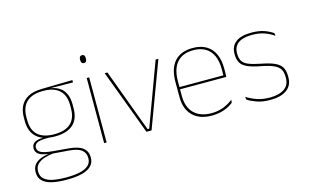

<svg xmlns="http://www.w3.org/2000/svg" viewBox="-98 -926 2223 1383"><g transform="rotate(-15 1013.0 -235.0)"><path d="M248 -138Q160 -138 112.8 -179.5Q65.5 -221 65.5 -302V-329Q65.5 -376.5 83.5 -413Q101.5 -449.5 140.8 -471Q180 -492.5 243.5 -493.5L473 -498V-480.5L286 -482.5L285.5 -485Q340 -479.5 371.2 -458.2Q402.5 -437 415.8 -404Q429 -371 429 -330V-300.5Q429 -219.5 383 -178.8Q337 -138 248 -138ZM245.5 168H254Q308 168 349.5 159.2Q391 150.5 414.8 130.2Q438.5 110 438.5 75.5V73.5Q438.5 35.5 410.8 13.2Q383 -9 318 -14L190.5 -24L207 -24.5Q165 -19.5 132.8 -8.5Q100.5 2.5 82.2 22.5Q64 42.5 64 74V75.5Q64 111 87.2 131.2Q110.5 151.5 151.5 159.8Q192.5 168 245.5 168ZM245.5 185Q186.5 185 141.5 175Q96.5 165 71 141.2Q45.5 117.5 45.5 76.5V74.5Q45.5 39 65 17Q84.5 -5 116.5 -16.2Q148.5 -27.5 186 -30.5L185 -27.5Q127 -32 101.2 -48.5Q75.5 -65 75.5 -93.5V-94Q75.5 -112 84.5 -124.8Q93.5 -137.5 113.8 -144.5Q134 -151.5 166.5 -151.5V-158L222 -141H183.5Q132.5 -140.5 112.8 -129Q93 -117.5 93 -95V-94.5Q93 -71 118 -58Q143 -45 205 -39.5L320.5 -29.5Q393.5 -23 425.2 3.2Q457 29.5 457 72.5V74.5Q457 115 431.2 139.2Q405.5 163.5 359.8 174.2Q314 185 254 185ZM248 -154.5Q301.5 -154.5 337.5 -171Q373.5 -187.5 392 -220.2Q410.5 -253 410.5 -300.5V-330Q410.5 -376.5 392.5 -409.5Q374.5 -442.5 339.2 -459.8Q304 -477 252 -477H247Q189 -477 153 -458Q117 -439 100.5 -405.5Q84 -372 84 -329V-302Q84 -253.5 102.2 -220.8Q120.5 -188 157 -171.2Q193.5 -154.5 248 -154.5Z M576.5 0V-485.5H595V0ZM586 -594.5Q575.5 -594.5 570 -601.2Q564.5 -608 564.5 -622V-626.5Q564.5 -640 570 -646.8Q575.5 -653.5 586 -653.5Q596.5 -653.5 601.8 -646.8Q607 -640 607 -626.5V-622Q607 -608 601.8 -601.2Q596.5 -594.5 586 -594.5Z M917 -16.5 1090.5 -485.5H1111L930 0H892L710.5 -485.5H731L905 -16.5Z M1379 9.5Q1287.5 9.5 1237 -40.2Q1186.5 -90 1186.5 -180.5V-292.5Q1186.5 -392.5 1233.2 -444.8Q1280 -497 1369 -497Q1427.5 -497 1468.2 -473.5Q1509 -450 1530 -405.2Q1551 -360.5 1551 -296.5V-279.5Q1551 -268.5 1550.8 -257.5Q1550.5 -246.5 1549.5 -233H1532.5Q1532.5 -250.5 1532.5 -266.5Q1532.5 -282.5 1532.5 -296Q1532.5 -355.5 1513.8 -396.5Q1495 -437.5 1458.5 -459Q1422 -480.5 1369 -480.5Q1289 -480.5 1247 -432.5Q1205 -384.5 1205 -292.5V-243.5V-239.5V-181Q1205 -140 1216.8 -108Q1228.5 -76 1251 -53.8Q1273.5 -31.5 1306 -19.8Q1338.5 -8 1379.5 -8Q1427 -8 1467 -22.8Q1507 -37.5 1542 -65L1539.5 -43Q1510 -19 1469 -4.8Q1428 9.5 1379 9.5ZM1195 -233V-249.5H1543V-233Z M1815 9.5Q1756.5 9.5 1714.8 -5.5Q1673 -20.5 1647 -37.5L1644 -59Q1679 -37 1720.2 -22.5Q1761.5 -8 1816 -8Q1884.5 -8 1923.5 -34.8Q1962.5 -61.5 1962.5 -113.5V-123.5Q1962.5 -157 1950 -179Q1937.5 -201 1905 -216.2Q1872.5 -231.5 1812 -243Q1750.5 -254.5 1715 -270Q1679.5 -285.5 1664.8 -310.5Q1650 -335.5 1650 -374.5V-379.5Q1650 -434.5 1689.2 -464.5Q1728.5 -494.5 1807 -494.5Q1863 -494.5 1902.8 -480Q1942.5 -465.5 1966 -447.5L1969 -427Q1938.5 -449 1899.2 -463.2Q1860 -477.5 1806.5 -477.5Q1759.5 -477.5 1729 -465.8Q1698.5 -454 1683.5 -432Q1668.5 -410 1668.5 -379.5V-374.5Q1668.5 -339.5 1681.8 -318.2Q1695 -297 1727.5 -284Q1760 -271 1816.5 -260Q1880.5 -248 1916.2 -231.2Q1952 -214.5 1966.5 -188.8Q1981 -163 1981 -124.5V-113.5Q1981 -54 1937.2 -22.2Q1893.5 9.5 1815 9.5Z"/></g></svg>

Font: Anek Tamil Medium Thin
Style: Regular
Weight: 250
Version: Version 1.003